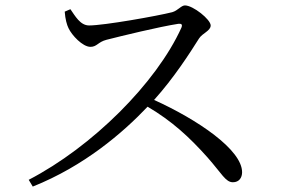

<svg xmlns="http://www.w3.org/2000/svg" viewBox="-20 -706 1040 709"><path d="M219 -663C221 -635 227 -614 233 -602C245 -576 285 -533 314 -533C338 -533 342 -551 373 -559C428 -573 567 -607 638 -618C649 -619 655 -617 650 -604C557 -399 321 -164 86 -42L101 -17C291 -93 433 -215 525 -312C615 -259 679 -200 746 -125C799 -65 813 -33 840 -33C863 -33 874 -50 874 -70C874 -153 710 -264 549 -337C622 -418 681 -510 715 -564C728 -584 758 -592 758 -612C758 -634 693 -686 663 -686C649 -686 637 -667 616 -661C561 -647 364 -612 309 -612C276 -612 257 -648 240 -672Z"/></svg>

Font: Source Han Serif
Style: Regular
Weight: 400
Designer: Ryoko NISHIZUKA 西塚涼子 (kana & ideographs); Frank Grießhammer (Latin, Greek & Cyrillic); Wenlong ZHANG 张文龙 (bopomofo); San
Foundry: Adobe Systems Incorporated
Version: Version 1.001;PS 1.001;hotconv 16.6.54;makeotf.lib2.5.65590